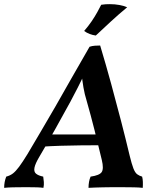

<svg xmlns="http://www.w3.org/2000/svg" viewBox="-50 -901 764 924"><path d="M-30 3Q-30 -12 -27.5 -25Q-25 -38 -20 -51Q-1 -56 12.5 -66.5Q26 -77 42 -98.5Q58 -120 82 -159Q113 -212 147 -269Q181 -326 217 -389Q253 -452 293.5 -523.5Q334 -595 381 -676Q393 -680 406 -681Q419 -682 432 -682Q460 -589 485 -497.5Q510 -406 532.5 -319Q555 -232 574 -152Q584 -111 592 -90.5Q600 -70 610 -62.5Q620 -55 634 -51Q637 -40 637.5 -26Q638 -12 637 3Q619 1 595 0.5Q571 0 548 0Q525 0 510 0Q497 0 480.5 0Q464 0 445.5 0.5Q427 1 409 1.5Q391 2 376 3Q376 -12 378.5 -26Q381 -40 386 -51Q429 -57 439.5 -73Q450 -89 440 -131Q423 -203 405 -274.5Q387 -346 367 -416Q357 -448 351.5 -480.5Q346 -513 342 -552H359Q341 -512 324 -479Q307 -446 289 -412Q253 -346 215.5 -279Q178 -212 139 -146Q120 -114 116 -94.5Q112 -75 123 -65.5Q134 -56 158 -51Q160 -39 161 -25Q162 -11 159 3Q145 1 127.5 0.5Q110 0 92 0Q74 0 57 0Q32 0 11 0.5Q-10 1 -30 3ZM149 -195 173 -254H430L435 -202Q390 -202 341 -201.5Q292 -201 242.5 -199.5Q193 -198 149 -195ZM411 -730Q396 -732 381.5 -737.5Q367 -743 355 -752Q375 -775 391 -798.5Q407 -822 418.5 -843Q430 -864 437 -878Q448 -880 458.5 -880.5Q469 -881 479 -881Q503 -881 524.5 -877Q546 -873 562 -866Q522 -833 483 -797Q444 -761 411 -730Z"/></svg>

Font: Vollkorn SemiBold
Style: Italic
Weight: 600
Italic angle: -11°
Designer: Friedrich Althausen
Foundry: Friedrich Althausen
Version: Version 5.000